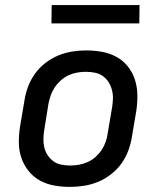

<svg xmlns="http://www.w3.org/2000/svg" viewBox="-20 -726 640 754"><path d="M255 8Q223 8 192.5 2.5Q162 -3 136 -17.5Q110 -32 91.5 -55.5Q73 -79 63.5 -107.5Q54 -136 54 -167.5Q54 -199 59 -231L76 -331Q80 -358 90 -385Q100 -412 117 -436Q134 -460 158 -478.5Q182 -497 208.5 -508Q235 -519 263 -523.5Q291 -528 318 -528Q350 -528 380.5 -522.5Q411 -517 437.5 -502.5Q464 -488 482.5 -464.5Q501 -441 510 -412.5Q519 -384 519.5 -352.5Q520 -321 515 -289L498 -189Q494 -162 484 -135Q474 -108 457 -84Q440 -60 416 -41.5Q392 -23 365.5 -12Q339 -1 310.5 3.5Q282 8 255 8ZM256 -76Q273 -76 290 -79Q307 -82 324 -89.5Q341 -97 355 -109.5Q369 -122 379 -137Q389 -152 395 -169Q401 -186 403 -203L420 -303Q423 -321 423.5 -338.5Q424 -356 419.5 -373Q415 -390 406 -404Q397 -418 383.5 -427.5Q370 -437 352.5 -440.5Q335 -444 317 -444Q300 -444 283 -441Q266 -438 249.5 -430.5Q233 -423 219 -410.5Q205 -398 195 -383Q185 -368 179 -351Q173 -334 170 -317L154 -217Q151 -199 150.5 -181.5Q150 -164 154 -147Q158 -130 167.5 -116Q177 -102 190 -92.5Q203 -83 220.5 -79.5Q238 -76 256 -76ZM527 -634H182L183 -706H528Z"/></svg>

Font: Iosevka Custom Medium
Style: Italic
Weight: 500
Italic angle: -9°
Designer: Belleve Invis
Foundry: Belleve Invis
Version: Version 27.0.1